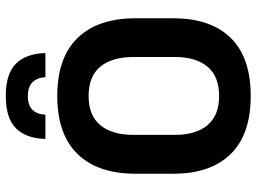

<svg xmlns="http://www.w3.org/2000/svg" viewBox="-131 -739 884 662"><g transform="rotate(-90 311.0 -408.0)"><path d="M311 14.5Q178.5 14.5 110.8 -54.8Q43 -124 43 -253V-383Q43 -512.5 110.8 -582.5Q178.5 -652.5 311 -652.5Q443.5 -652.5 511.2 -582.5Q579 -512.5 579 -383V-253Q579 -124 511.5 -54.8Q444 14.5 311 14.5ZM311 -94.5Q378.5 -94.5 412 -134.5Q445.5 -174.5 445.5 -247V-389Q445.5 -464 412 -504.2Q378.5 -544.5 311 -544.5Q244 -544.5 210.5 -504.2Q177 -464 177 -389V-247Q177 -174.5 210.5 -134.5Q244 -94.5 311 -94.5ZM311 -830Q388.5 -830 423 -794.5Q457.5 -759 459 -693.5H376Q374 -722.5 358.2 -738.2Q342.5 -754 311 -754Q279 -754 263.5 -738.2Q248 -722.5 246.5 -693.5H163Q164.5 -759 199.2 -794.5Q234 -830 311 -830Z"/></g></svg>

Font: Anek Latin SemiBold
Style: Regular
Weight: 600
Designer: Yesha Goshar
Foundry: Ek Type
Version: Version 1.003